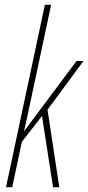

<svg xmlns="http://www.w3.org/2000/svg" viewBox="-20 -780 368 800"><path d="M5 0H31L71 -189L155 -297L201 0H227L178 -323L328 -526H299L81 -234H80Q88 -266 94 -296Q100 -326 108 -361L193 -760H167Z"/></svg>

Font: Noto Sans Display Condensed Thin
Style: Italic
Weight: 250
Width: 3
Italic angle: -12°
Designer: Monotype Design Team
Foundry: Monotype Imaging Inc.
Version: Version 1.900